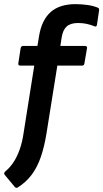

<svg xmlns="http://www.w3.org/2000/svg" viewBox="-37 -714 500 929"><path d="M255.1 -491.7H373.2Q386 -491.7 384 -480.5L371.5 -407.6Q370.1 -396.5 360 -396.5H240.4L187.8 -67.6Q177.3 -3.1 160.4 45.9Q143.4 94.9 116.5 131.2Q89.5 167.5 48.4 193.3Q40.9 197.6 34.9 190.9L-13.8 132.5Q-20.9 123.7 -11.1 115.3Q12.6 95.4 29.6 69Q46.6 42.6 58.7 8Q70.9 -26.7 77.1 -70.1L128.8 -396.5H61.3Q50.2 -396.5 51.6 -407.6L62.8 -480.5Q65.1 -491.7 74.6 -491.7H144.1L152 -539.6Q164.7 -616.9 207.9 -655.4Q251.1 -694 328.7 -694Q358.4 -694 387.4 -689.7Q416.5 -685.4 435.5 -677.1Q444.2 -673.8 442.5 -664.7L432.3 -594.7Q430 -582 419.9 -586.9Q400.9 -594.5 381.9 -598.6Q362.9 -602.7 340.7 -602.7Q304.8 -602.7 286 -586.2Q267.2 -569.6 261.3 -532.5Z"/></svg>

Font: Sofia Sans Semi Condensed
Style: Italic
Weight: 400
Italic angle: -9°
Designer: Botio Nikoltchev, Ani Petrova
Foundry: lettersoup
Version: Version 4.101